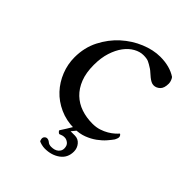

<svg xmlns="http://www.w3.org/2000/svg" viewBox="-174 -529 767 767"><g transform="rotate(45 209.5 -145.0)"><path d="M380 -386Q380 -360 368 -349Q356 -338 342 -338Q334 -338 326.5 -342Q319 -346 311.5 -352Q304 -358 297 -364.5Q290 -371 284 -375Q267 -386 257 -390.5Q247 -395 228 -395Q208 -395 187.5 -383.5Q167 -372 151 -350.5Q135 -329 125 -298Q115 -267 115 -227Q115 -183 127.5 -151Q140 -119 162 -98Q184 -77 213.5 -67Q243 -57 277 -57Q298 -57 315 -62.5Q332 -68 345.5 -76Q359 -84 368.5 -92.5Q378 -101 383 -107Q384 -107 387.5 -103.5Q391 -100 391 -94Q391 -90 389 -85Q387 -80 385 -76Q378 -66 365.5 -51.5Q353 -37 334.5 -23.5Q316 -10 292.5 -1Q269 8 240 8Q195 8 157.5 -9Q120 -26 94 -54Q68 -82 53.5 -118.5Q39 -155 39 -194Q39 -249 62 -294Q85 -339 120.5 -371Q156 -403 198.5 -420.5Q241 -438 280 -438Q334 -438 370 -414Q373 -411 376.5 -402.5Q380 -394 380 -386ZM237 26H261Q280 26 292 40.5Q304 55 304 74Q304 109 277.5 128.5Q251 148 213 148Q204 148 194 145.5Q184 143 179 140Q178 136 177 133.5Q176 131 176 126Q176 121 180.5 116.5Q185 112 190 112Q199 112 206.5 118.5Q214 125 226 125Q246 125 257 115.5Q268 106 268 93Q268 76 258 68Q248 60 238 60Q230 60 225.5 61.5Q221 63 213 66Q211 66 206 61.5Q201 57 203 54Q210 43 219 29Q228 15 234 4H255Z"/></g></svg>

Font: Vermiglione
Style: Regular
Weight: 400
Version: Version 1.000